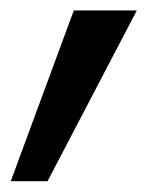

<svg xmlns="http://www.w3.org/2000/svg" viewBox="-20 -791 274 357"><path d="M68.4 -454.1H0L117.2 -771.5H234.4Z"/></svg>

Font: Lesson One
Style: Regular
Weight: 400
Designer: But Ko, Victor Gaultney, Annie Olsen, Julie Remington, Don Collingsworth, Eric Hays, Becca Hirsbrunner
Version: Version 1.100